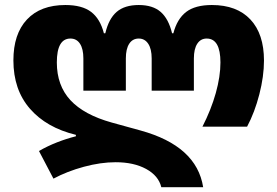

<svg xmlns="http://www.w3.org/2000/svg" viewBox="-20 -573 1122 777"><path d="M632.8 184.6Q621.6 138.2 571.5 110.8Q521.5 83.5 447.8 83.5Q387.7 83.5 319.8 101.8Q252 120.1 196.3 149.9L137.7 38.1Q172.4 18.1 210.4 3.2Q248.5 -11.7 287.1 -21.5V-27.3Q168 -56.2 101.1 -133.1Q34.2 -210 34.2 -328.6Q34.2 -435.5 89.1 -494.1Q144 -552.7 244.6 -552.7Q312 -552.7 348.6 -524.9Q385.3 -497.1 400.4 -438.5H406.2Q419.9 -497.1 452.1 -524.9Q484.4 -552.7 541.5 -552.7Q598.1 -552.7 630.1 -524.9Q662.1 -497.1 676.3 -438.5H681.6Q696.8 -496.6 733.4 -524.7Q770 -552.7 837.4 -552.7Q938.5 -552.7 993.4 -494.1Q1048.3 -435.5 1048.3 -328.1Q1048.3 -264.2 1029.5 -191.2Q1010.7 -118.2 980 -60.5H799.3Q834.5 -129.4 853.3 -196.5Q872.1 -263.7 872.1 -320.3Q872.1 -417 816.4 -417Q792 -417 778.3 -396Q764.6 -375 764.6 -336.4V-206.1H593.8V-336.4Q593.8 -375 579.8 -396Q565.9 -417 541.5 -417Q516.6 -417 502.9 -396Q489.3 -375 489.3 -336.4V-206.1H317.4V-336.4Q317.4 -375 303.7 -396Q290 -417 265.1 -417Q210 -417 210 -320.3Q210 -227.1 264.9 -167.7Q319.8 -108.4 432.1 -77.1L548.8 -44.9Q775.9 17.6 802.2 184.6Z"/></svg>

Font: Inter Display Extra Bold
Style: Regular
Weight: 800
Designer: Rasmus Andersson
Foundry: rsms
Version: Version 4.000;git-4fc901f